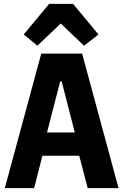

<svg xmlns="http://www.w3.org/2000/svg" viewBox="-20 -976 640 996"><path d="M435 0 391 -168H200L157 0H5L194 -698H406L595 0ZM300 -553H292L224 -289H368ZM359 -956 491 -797 416 -739 295 -854 174 -739 103 -797 235 -956Z"/></svg>

Font: iA Writer Duo V
Style: Regular
Weight: 400
Designer: Mike Abbink, Paul van der Laan, Pieter van Rosmalen, Oliver Reichenstein
Foundry: Information Architects Inc.
Version: Version 2.000